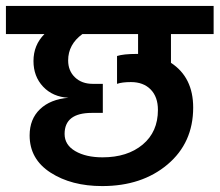

<svg xmlns="http://www.w3.org/2000/svg" viewBox="-47 -680 741 648"><path d="M419 -498V-565H231Q183 -530 183 -476Q183 -441 206 -419Q229 -397 266 -397H300V-299H263Q171 -299 171 -228Q171 -191 207 -170Q243 -149 299 -149Q383 -149 434.5 -192Q486 -235 486 -309Q486 -353 461.5 -378Q437 -403 395 -403Q365 -403 348 -397V-491Q370 -498 414 -498ZM674 -565H530V-468Q605 -419 605 -317Q605 -198 518.5 -125Q432 -52 298 -52Q194 -52 123.5 -97.5Q53 -143 53 -223Q53 -278 88 -311.5Q123 -345 184 -350Q131 -353 98.5 -387.5Q66 -422 66 -474Q66 -528 103 -565H-27V-660H674Z"/></svg>

Font: Hind SemiBold
Style: Regular
Weight: 600
Designer: Manushi Parikh, Satya Rajpurohit
Foundry: Indian Type Foundry
Version: Version 2.001;PS 1.0;hotconv 1.0.79;makeotf.lib2.5.61930; tt